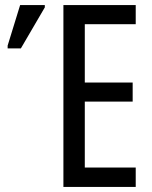

<svg xmlns="http://www.w3.org/2000/svg" viewBox="-20 -734 598 754"><path d="M513 0H229V-714H513V-639H313V-410H501V-335H313V-76H513ZM10 -544V-555L59 -714H156V-705L62 -544Z"/></svg>

Font: Noto Sans ExtraCondensed
Style: Regular
Weight: 400
Width: 2
Designer: Monotype Design Team
Foundry: Monotype Imaging Inc.
Version: Version 2.013